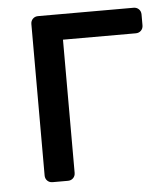

<svg xmlns="http://www.w3.org/2000/svg" viewBox="-44 -559 517 599"><g transform="rotate(-5 215.0 -260.0)"><path d="M97 0Q87 0 80.5 -6.5Q74 -13 74 -23V-497Q74 -507 80.5 -513.5Q87 -520 97 -520H396Q406 -520 412.5 -513.5Q419 -507 419 -497V-463Q419 -453 412.5 -446.5Q406 -440 396 -440H168V-23Q168 -13 161.5 -6.5Q155 0 145 0Z"/></g></svg>

Font: Rubik Light
Style: Regular
Weight: 400
Version: Version 2.101